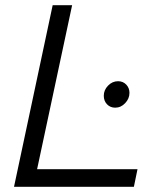

<svg xmlns="http://www.w3.org/2000/svg" viewBox="-20 -720 647 740"><path d="M34 0ZM34 0 183 -700H258L123 -68H510L496 0ZM424 -305Q405 -305 392.5 -318Q380 -331 380 -351Q380 -373 396.5 -390Q413 -407 435 -407Q454 -407 466.5 -394Q479 -381 479 -362Q479 -340 462.5 -322.5Q446 -305 424 -305Z"/></svg>

Font: Red Hat Text
Style: Italic
Weight: 400
Italic angle: -12°
Designer: Pentagram / MCKL
Foundry: Pentagram / MCKL
Version: Version 1.005; Red Hat Text Italic